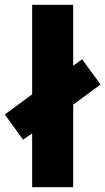

<svg xmlns="http://www.w3.org/2000/svg" viewBox="-44 -780 439 800"><path d="M90 0H261V-344L375 -428L298 -533L261 -506V-760H90V-387L-24 -303L52 -198L90 -224Z"/></svg>

Font: Noto Sans Gurmukhi Condensed Black
Style: Regular
Weight: 900
Width: 3
Designer: Jelle Bosma - Monotype Design Team
Foundry: Monotype Imaging Inc.
Version: Version 2.004